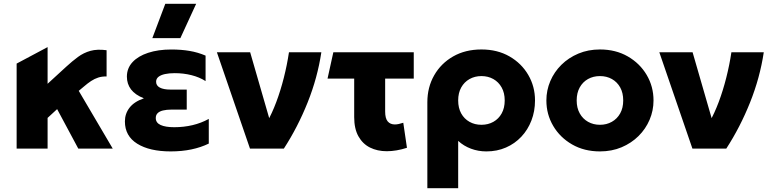

<svg xmlns="http://www.w3.org/2000/svg" viewBox="-20 -787 4091 1017"><path d="M68.1 0V-450.2L232.1 -537.5V-343.2L330.6 -433.5Q362.8 -463.1 392.9 -485.3Q423 -507.5 459 -517.6Q495 -527.6 544.6 -521V-382Q520.2 -382.6 500.5 -376.2Q480.8 -369.9 462.5 -357.8Q444.2 -345.8 424.9 -329L397.1 -305.8L577.1 0H394.6L282.6 -209L232.1 -162.5V0Z M884.1 15Q772.2 15 706.9 -25.8Q641.6 -66.5 641.6 -143.8Q641.6 -185 666.3 -216.8Q691 -248.6 742.1 -266.2Q695.9 -284.5 674 -313.4Q652.1 -342.4 652.1 -381Q652.1 -425.5 681.8 -457.7Q711.5 -489.9 764.7 -507.3Q817.9 -524.8 887.4 -524.8Q940.1 -524.8 984.1 -517.3Q1028 -509.9 1068.9 -492.4V-357.5Q1036.1 -378.4 994.1 -388.9Q952.1 -399.5 905.4 -399.5Q876 -399.5 853.9 -394.7Q831.8 -389.9 819.3 -379.9Q806.9 -370 806.9 -353.9Q806.9 -333.5 826.7 -323Q846.5 -312.5 882.9 -312.5H969.1V-206.5H888.9Q862.4 -206.5 843.6 -201.9Q824.9 -197.4 815 -187.6Q805.1 -177.8 805.1 -161.8Q805.1 -136.6 830.8 -124.9Q856.4 -113.2 902.9 -113.2Q953.4 -113.2 999.6 -124.1Q1045.8 -135 1085.9 -157.2V-26.5Q1044.1 -6.1 993.8 4.4Q943.4 15 884.1 15ZM786.9 -585 855.6 -767H1019.1L935.4 -585Z M1304.1 0 1128.9 -510H1305.1L1411.6 -141.5L1393.6 -138.5Q1420.8 -186.1 1443.6 -247Q1466.4 -307.9 1483.4 -375.2Q1500.5 -442.6 1510.6 -510H1682.1Q1661.9 -375.6 1609.7 -244.8Q1557.5 -114 1483.6 0Z M2028.6 14Q1978.9 14 1939.9 -5.4Q1901 -24.9 1878.6 -64.9Q1856.1 -105 1856.1 -166.5V-370.5H1714.9L1745.6 -510H2171.6V-370.5H2020.1V-196.5Q2020.1 -159.6 2033.8 -143.7Q2047.5 -127.8 2071.6 -127.8Q2081.2 -127.8 2092.3 -130.2Q2103.4 -132.6 2116.1 -136.8L2135.6 -4.2Q2108.2 4.8 2080.9 9.4Q2053.6 14 2028.6 14Z M2243.6 210V-245.2Q2243.6 -324.9 2279.8 -388.1Q2315.9 -451.4 2380.4 -488.2Q2444.9 -525 2530.1 -525Q2614.6 -525 2678.5 -488.3Q2742.4 -451.6 2778.1 -390.2Q2813.9 -328.9 2813.9 -255Q2813.9 -197.8 2794.9 -148.7Q2776 -99.6 2741.5 -62.9Q2707 -26.1 2659.9 -5.6Q2612.8 15 2556.4 15Q2513.2 15 2474.7 0.6Q2436.1 -13.8 2406.9 -40.8V210ZM2530.1 -126Q2565.6 -126 2593.6 -141.8Q2621.5 -157.5 2637.4 -186.4Q2653.4 -215.2 2653.4 -255Q2653.4 -294.8 2637.2 -323.7Q2621.1 -352.6 2593.2 -368.3Q2565.2 -384 2530.1 -384Q2495 -384 2467.1 -368.3Q2439.1 -352.6 2423 -323.7Q2406.9 -294.8 2406.9 -255Q2406.9 -215.2 2422.8 -186.4Q2438.8 -157.5 2466.7 -141.8Q2494.6 -126 2530.1 -126Z M3157.9 15Q3074.5 15 3010.5 -21.8Q2946.5 -58.6 2910.3 -120Q2874.1 -181.4 2874.1 -255Q2874.1 -308.5 2894.8 -357.2Q2915.5 -405.9 2953.5 -443.6Q2991.5 -481.2 3043.5 -503.1Q3095.5 -525 3157.9 -525Q3241.2 -525 3305.2 -488.2Q3369.2 -451.4 3405.4 -390Q3441.6 -328.6 3441.6 -255Q3441.6 -201.5 3420.9 -152.8Q3400.2 -104.1 3362.2 -66.4Q3324.2 -28.8 3272.4 -6.9Q3220.6 15 3157.9 15ZM3157.9 -126Q3193 -126 3220.9 -141.8Q3248.9 -157.5 3265 -186.4Q3281.1 -215.2 3281.1 -255Q3281.1 -294.8 3265.2 -323.7Q3249.2 -352.6 3221.3 -368.3Q3193.4 -384 3157.9 -384Q3122.4 -384 3094.4 -368.3Q3066.5 -352.6 3050.6 -323.7Q3034.6 -294.8 3034.6 -255Q3034.6 -215.2 3050.8 -186.4Q3066.9 -157.5 3094.8 -141.8Q3122.8 -126 3157.9 -126Z M3647.6 0 3472.4 -510H3648.6L3755.1 -141.5L3737.1 -138.5Q3764.2 -186.1 3787.1 -247Q3809.9 -307.9 3826.9 -375.2Q3844 -442.6 3854.1 -510H4025.6Q4005.4 -375.6 3953.2 -244.8Q3901 -114 3827.1 0Z"/></svg>

Font: Geologica-Sharp
Style: Regular
Weight: 100
Designer: Sindre Bremnes, Frode Helland
Foundry: Monokrom Skriftforlag AS
Version: Version 1.010;gftools[0.9.28]